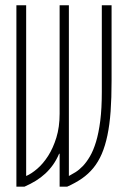

<svg xmlns="http://www.w3.org/2000/svg" viewBox="-20 -700 465 720"><path d="M238.3 -40Q249.5 -45.9 263.2 -54.4Q276.9 -63 290.5 -77.1Q304.2 -91.3 317.1 -113.3Q330.1 -135.3 340.1 -168.2Q350.1 -201.2 356 -247.1Q361.8 -293 361.8 -355V-680.2H398.4V-396.5Q398.4 -332.5 394.8 -282.2Q391.1 -231.9 382.8 -192.4Q374.5 -152.8 361.6 -122.8Q348.6 -92.8 330.1 -70.1Q311.5 -47.4 287.1 -30.5Q262.7 -13.7 231.9 0H203.6V-123.5H201.7Q191.9 -100.6 179 -82.3Q166 -64 149.9 -49.1Q133.8 -34.2 114.5 -22.2Q95.2 -10.3 71.8 0H41.5V-680.2H78.1V-40Q97.7 -48.3 119.6 -67.1Q141.6 -85.9 160.4 -115.2Q179.2 -144.5 191.4 -184.1Q203.6 -223.6 203.6 -273.4V-680.2H238.3Z"/></svg>

Font: Tulpen One
Style: Regular
Weight: 400
Designer: Naima Ben Ayed
Foundry: Naima Ben Ayed, Anton Koovit
Version: Version 1.002